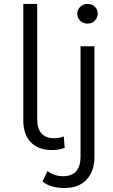

<svg xmlns="http://www.w3.org/2000/svg" viewBox="-20 -762 576 981"><path d="M246.8 4.7Q175.4 4.7 137.3 -35.4Q99.1 -75.5 99.1 -145.5V-742H170.1V-152.2Q170.1 -105.7 191.8 -80.7Q213.5 -55.7 257.7 -55.7Q272.5 -55.7 285.2 -58.4Q298 -61.2 305.8 -65.2L310.5 -6.4Q296.1 -1.3 279.6 1.7Q263 4.7 246.8 4.7ZM308.7 198.7Q276.5 198.7 246.8 190.5Q217.1 182.4 197.4 165.1L222.7 111.4Q253.9 138.3 304.3 138.3Q346.4 138.3 368.9 113Q391.5 87.7 391.5 38.9V-525.5H462.5V39.4Q462.5 112.3 422.7 155.5Q383 198.7 308.7 198.7ZM427 -641.3Q405.1 -641.3 390 -656.1Q374.9 -670.9 374.9 -691.7Q374.9 -712.9 390 -727.4Q405.1 -742 427 -742Q449.3 -742 464.2 -728Q479 -714 479 -692.8Q479 -671.5 464.4 -656.4Q449.9 -641.3 427 -641.3Z"/></svg>

Font: Montserrat Alternates Thin
Style: Regular
Weight: 100
Designer: Julieta Ulanovsky
Foundry: Julieta Ulanovsky
Version: Version 9.000